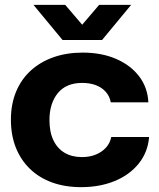

<svg xmlns="http://www.w3.org/2000/svg" viewBox="-20 -763 656 792"><path d="M315 9Q248 9 194.5 -10.5Q141 -30 103 -67Q65 -104 45 -155Q25 -206 25 -269Q25 -333 46 -384Q67 -435 106 -471Q145 -507 199.5 -526.5Q254 -546 321 -546Q399 -546 459 -520Q519 -494 554 -448Q589 -402 592 -341H437Q432 -367 415.5 -385Q399 -403 374.5 -412Q350 -421 319 -421Q286 -421 261 -410.5Q236 -400 219 -379.5Q202 -359 193 -331Q184 -303 184 -268Q184 -218 200.5 -184Q217 -150 247 -132.5Q277 -115 318 -115Q350 -115 375.5 -125.5Q401 -136 417.5 -154.5Q434 -173 439 -198H595Q590 -135 552 -88Q514 -41 452.5 -16Q391 9 315 9ZM238 -598 118 -743H249L319 -661L389 -743H521L401 -598Z"/></svg>

Font: Mona Sans SemiExpanded
Style: Bold
Weight: 700
Width: 6
Designer: Deni Anggara
Foundry: GitHub
Version: Version 2.000